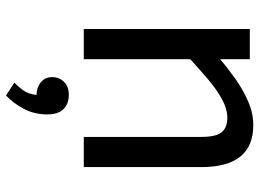

<svg xmlns="http://www.w3.org/2000/svg" viewBox="-132 -470 859 636"><g transform="rotate(90 298.0 -152.5)"><path d="M76.5 0V-550H176.5V-451.5Q207.5 -478 243.2 -503.2Q279 -528.5 317.5 -545Q356 -561.5 395 -561.5Q534 -561.5 534 -389.5V0H434V-389.5Q434 -437.5 418.8 -456.5Q403.5 -475.5 371 -475.5Q341 -475.5 308.5 -457.5Q276 -439.5 242.8 -411.2Q209.5 -383 176.5 -352.5V0ZM297 257.5 254 230Q268 217 280 200.2Q292 183.5 295 156.5Q271.5 156.5 253.8 142.8Q236 129 236 105Q236 81 251.8 65.2Q267.5 49.5 294.5 49.5Q324.5 49.5 342 67.2Q359.5 85 359.5 121Q359.5 164.5 340.5 199.5Q321.5 234.5 297 257.5Z"/></g></svg>

Font: Junction Medium
Style: Regular
Weight: 500
Designer: Caroline Hadilaksono
Foundry: Caroline Hadilaksono, Tyler Finck, The League of Moveable Type
Version: Version 2.000; ttfautohint (v1.8.3)